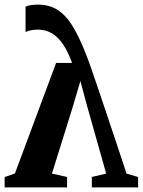

<svg xmlns="http://www.w3.org/2000/svg" viewBox="-24 -810 617 830"><path d="M140 -790Q194 -790 231.5 -762.8Q269 -735.5 298.5 -682.5Q328 -629.5 357 -551.5Q360 -544.5 371 -512.5Q382 -480.5 398.8 -431.2Q415.5 -382 436 -320.8Q456.5 -259.5 479 -192.5Q501.5 -125.5 523 -59.5L573 -45V0H373V-45L435 -59.5L353 -350L323.5 -459.5L290.5 -348L200.5 -59.5L266 -45V0H-4V-44.5L40.5 -60L218.5 -538H287.5Q274.5 -574 259.2 -601Q244 -628 225.8 -646Q207.5 -664 186 -673Q164.5 -682 139 -682Q123 -682 108.5 -678.8Q94 -675.5 86.5 -671.5V-781Q95 -785.5 108.8 -787.8Q122.5 -790 140 -790Z"/></svg>

Font: Merriweather 60pt
Style: Bold
Weight: 700
Version: Version 2.100